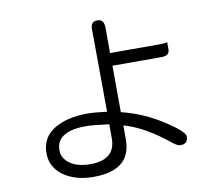

<svg xmlns="http://www.w3.org/2000/svg" viewBox="-87 -875 1174 1031"><g transform="rotate(-10 500.0 -359.0)"><path d="M473.6 -210V-128.9Q472.7 -78.6 444.8 -50.8Q410.6 -16.6 337.9 -16.6Q252.9 -16.6 210.9 -58.6Q185.5 -84 185.5 -118.2Q185.5 -158.2 210.4 -183.1Q249 -221.7 346.7 -221.7Q387.2 -221.7 473.6 -210ZM856.4 -589.8Q840.3 -585.9 812.5 -585.9H543.9V-721.7Q543.9 -756.8 525.9 -766.6Q518.6 -770.5 508.3 -770.5Q489.3 -770.5 480.5 -761.7Q470.7 -752 470.7 -729.5L473.6 -278.3Q408.7 -287.1 367.2 -287.1Q253.9 -287.1 183.1 -242.7Q114.3 -199.2 114.3 -115.2Q114.3 -39.6 177.7 6.8Q242.7 53.7 341.8 53.7Q455.1 53.7 505.4 3.4Q545.4 -36.6 546.9 -108.4V-190.9L555.7 -188Q662.6 -156.7 788.6 -54.2Q814.9 -33.2 830.1 -33.2Q852.1 -33.2 862.1 -43.2Q872.1 -53.2 872.1 -73.2Q872.1 -84.5 852.5 -104.5Q826.7 -129.9 769.5 -166.5Q665 -233.9 551.3 -261.7L545.9 -263.2L544.9 -516.6H812.5Q837.4 -516.6 848.1 -527.3Q856.4 -535.6 856.4 -551.3Z"/></g></svg>

Font: YuPearl-Light
Style: Light
Weight: 300
Designer: Max Yao
Foundry: Max-Everyday
Version: Version 1.011; ttfautohint (v1.8.3)